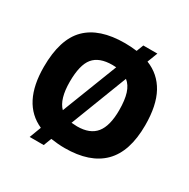

<svg xmlns="http://www.w3.org/2000/svg" viewBox="-167 -846 1037 1053"><g transform="rotate(30 352.0 -320.0)"><path d="M184 -21Q31 -89 31 -319Q31 -494 111 -574Q191 -654 352 -654Q388 -654 428 -649L445 -693H534L509 -628Q590 -596 631.5 -520Q673 -444 673 -319Q673 -152 592 -71Q511 10 352 10Q311 10 264 3L245 53H156ZM376 -515 352 -516Q269 -516 232 -471Q195 -426 195 -319Q195 -210 240 -165ZM508 -319Q508 -383 495 -424Q482 -465 454 -487L316 -129Q338 -127 352 -127Q433 -127 470.5 -173.5Q508 -220 508 -319Z"/></g></svg>

Font: Kanit SemiBold
Style: Regular
Weight: 600
Designer: Katatrad Team
Foundry: CadsonDemak
Version: Version 1.030